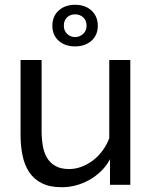

<svg xmlns="http://www.w3.org/2000/svg" viewBox="-20 -773 641 803"><path d="M440 0V-107Q425 -79 403 -57.5Q381 -36 354.5 -21Q328 -6 298.5 2Q269 10 238 10Q188 10 154.5 -7Q121 -24 101.5 -54Q82 -84 74 -124Q66 -164 66 -209V-522H154V-226Q154 -193 159 -163.5Q164 -134 177 -112.5Q190 -91 212.5 -78.5Q235 -66 269 -66Q296 -66 322 -76Q348 -86 370 -103Q392 -120 409.5 -144Q427 -168 437 -195V-522H525V0ZM199 -665Q199 -705 225.5 -729Q252 -753 294 -753Q336 -753 362.5 -729Q389 -705 389 -665Q389 -626 362.5 -602.5Q336 -579 294 -579Q252 -579 225.5 -602.5Q199 -626 199 -665ZM294 -713Q274 -713 260.5 -700.5Q247 -688 247 -665Q247 -645 260.5 -631.5Q274 -618 294 -618Q313 -618 327.5 -631Q342 -644 342 -665Q342 -688 328 -700.5Q314 -713 294 -713Z"/></svg>

Font: Rising Sun
Style: Regular
Weight: 400
Designer: Matt McInerney, Pablo Impallari, Rodrigo Fuenzalida (Raleway font), Stephen Hutchings (Greek), Cristiano Sobral (main ch
Foundry: The Rising Sun Project Authors
Version: Version 4.327; ttfautohint (v1.8.4.7-5d5b-dirty)